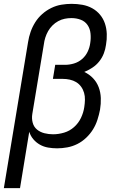

<svg xmlns="http://www.w3.org/2000/svg" viewBox="-24 -763 644 998"><path d="M-4 215 122 -545Q126 -571 135 -597Q144 -623 159 -647Q174 -671 195.5 -690Q217 -709 242.5 -721.5Q268 -734 295 -738.5Q322 -743 348 -743Q377 -743 404.5 -738Q432 -733 455.5 -720Q479 -707 496 -686.5Q513 -666 521.5 -640.5Q530 -615 531 -586.5Q532 -558 527 -530Q524 -507 515.5 -485Q507 -463 492 -444Q477 -425 456.5 -411.5Q436 -398 414 -389Q440 -377 459.5 -356.5Q479 -336 489 -309.5Q499 -283 500 -253Q501 -223 496 -193Q491 -167 482.5 -140.5Q474 -114 459.5 -90.5Q445 -67 424 -47Q403 -27 378 -14.5Q353 -2 326 3Q299 8 273 8Q249 8 226 4Q203 0 183.5 -11Q164 -22 149.5 -39Q135 -56 128 -78L80 215ZM252 -65Q280 -65 309 -73.5Q338 -82 361 -102.5Q384 -123 397 -150.5Q410 -178 414 -206Q417 -225 417.5 -244Q418 -263 413 -280.5Q408 -298 397.5 -312.5Q387 -327 372 -336Q357 -345 339 -349Q321 -353 302 -353H251L263 -426H314Q337 -426 360.5 -433Q384 -440 402.5 -456Q421 -472 431.5 -494Q442 -516 445 -539Q449 -564 446.5 -589Q444 -614 431 -633Q418 -652 395.5 -660.5Q373 -669 347 -669Q330 -669 312.5 -665.5Q295 -662 278.5 -653Q262 -644 248.5 -630.5Q235 -617 226 -601Q217 -585 211.5 -567.5Q206 -550 204 -533L144 -171Q140 -147 146 -125Q152 -103 168.5 -89.5Q185 -76 207 -70.5Q229 -65 252 -65Z"/></svg>

Font: Iosevka SS04 Extended
Style: Italic
Weight: 400
Width: 7
Italic angle: -9°
Monospace: yes
Designer: Belleve Invis
Foundry: Belleve Invis
Version: Version 19.0.0; ttfautohint (v1.8.4)